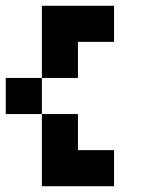

<svg xmlns="http://www.w3.org/2000/svg" viewBox="-20 -645 540 665"><path d="M250 -375H125V-625H375V-500H250ZM125 -375V-250H0V-375ZM250 -125H375V0H125V-250H250Z"/></svg>

Font: Tiny5
Style: Regular
Weight: 400
Designer: Stefan Schmidt
Foundry: Made with Bits'n'Picas by Kreative Software
Version: Version 1.002; ttfautohint (v1.8.4.7-5d5b)